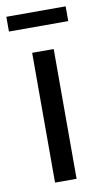

<svg xmlns="http://www.w3.org/2000/svg" viewBox="-80 -674 376 711"><g transform="rotate(-10 108.5 -318.0)"><path d="M68 0V-488H149V0ZM-3 -580.5V-636H220V-580.5Z"/></g></svg>

Font: Anek Latin Medium
Style: Regular
Weight: 400
Version: Version 1.003